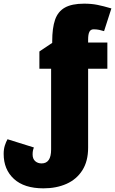

<svg xmlns="http://www.w3.org/2000/svg" viewBox="-23 -785 628 1048"><path d="M214 243Q109 243 53 191.5Q-3 140 -3 55Q-3 29 3.5 9Q10 -11 18 -25L162 20Q158 30 156.5 38.5Q155 47 155 58Q155 82 169 94.5Q183 107 204 107Q230 107 243 88Q256 69 256 31V-410H192V-504L262 -551V-560Q262 -632 277.5 -677Q293 -722 331 -743.5Q369 -765 436 -765Q476 -765 508.5 -758.5Q541 -752 585 -739L545 -615Q533 -619 518.5 -622Q504 -625 488 -625Q472 -625 465 -611.5Q458 -598 458 -568V-553H563V-410H458V21Q458 95 426.5 144.5Q395 194 340 218.5Q285 243 214 243Z"/></svg>

Font: Noto Sans Display Black
Style: Regular
Weight: 900
Designer: Monotype Design Team
Foundry: Monotype Imaging Inc.
Version: Version 2.003